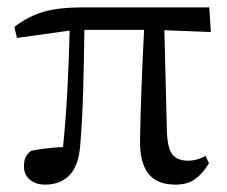

<svg xmlns="http://www.w3.org/2000/svg" viewBox="-20 -488 617 521"><path d="M26 -385 19 -415Q57 -444 98 -456Q139 -468 207 -468H548L552 -401L426 -406L433 -128Q435 -84 448.5 -68Q462 -52 490 -52Q515 -52 538 -65L547 -45Q531 -18 510 -2.5Q489 13 457 13Q405 13 382 -17.5Q359 -48 360 -108Q361 -173 364 -251.5Q367 -330 371 -407H209Q208 -331 206 -252.5Q204 -174 198 -97Q194 -39 169 -13Q144 13 102 13Q77 13 61 -0.5Q45 -14 45 -36Q45 -53 50 -62.5Q55 -72 65 -79Q85 -83 107 -85.5Q129 -88 151 -89Q159 -168 163 -247Q167 -326 169 -405Z"/></svg>

Font: Source Serif 4 Subhead
Style: Regular
Weight: 400
Designer: Frank Grießhammer
Foundry: Adobe Systems Incorporated
Version: Version 4.004;hotconv 1.0.117;makeotfexe 2.5.65602